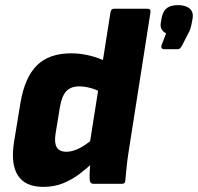

<svg xmlns="http://www.w3.org/2000/svg" viewBox="-20 -717 772 749"><path d="M149 12Q78 12 49.5 -33Q21 -78 35 -165L60 -317Q77 -416 124.5 -462.5Q172 -509 258 -509Q295 -509 332.5 -499.5Q370 -490 395 -476L377 -355Q358 -367 334 -373.5Q310 -380 289 -380Q256 -380 238.5 -361Q221 -342 214 -301L197 -197Q191 -161 201 -143Q211 -125 239 -125Q256 -125 274.5 -132Q293 -139 313 -152.5Q333 -166 355 -186L350 -89Q323 -64 293.5 -41Q264 -18 228.5 -3Q193 12 149 12ZM344 0Q332 0 330 -14Q329 -30 330 -49.5Q331 -69 333 -88L329 -150L411 -669Q413 -683 425 -683H555Q569 -683 567 -669L482 -127Q477 -95 474 -66.5Q471 -38 469 -14Q469 0 456 0ZM620 -525Q614 -525 611 -529Q608 -533 610 -540L628 -587Q617 -592 610.5 -603Q604 -614 608 -632L611 -649Q616 -674 631 -685.5Q646 -697 675 -697Q705 -697 720.5 -683Q736 -669 731 -643L728 -627Q726 -616 723 -606Q720 -596 713 -584L690 -539Q686 -532 682.5 -528.5Q679 -525 673 -525Z"/></svg>

Font: Sofia Sans Black
Style: Italic
Weight: 900
Italic angle: -9°
Version: Version 4.100-B